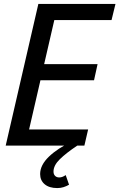

<svg xmlns="http://www.w3.org/2000/svg" viewBox="-20 -740 607 976"><path d="M9 0 175 -720H275L109 0ZM61 0 80 -82H428L409 0ZM138 -332 156 -414H476L458 -332ZM208 -638 227 -720H567L547 -638ZM271 216Q230 216 207 196.5Q184 177 184 145Q184 99 229 56Q274 13 345 -20L373 0Q316 38 284 69.5Q252 101 252 132Q252 146 260 154Q268 162 281 162Q297 162 314 150L331 199Q317 207 302.5 211.5Q288 216 271 216Z"/></svg>

Font: Instrument Sans SemiCondensed Medium
Style: Italic
Weight: 500
Width: 4
Italic angle: -13°
Designer: Rodrigo Fuenzalida
Foundry: fragTYPE
Version: Version 1.000;gftools[0.9.28]